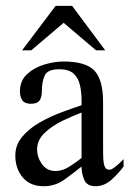

<svg xmlns="http://www.w3.org/2000/svg" viewBox="-20 -626 442 654"><path d="M400.9 -84V-58.6Q384.3 -36.1 359.9 -13.9Q335.4 8.3 304.7 8.3Q276.4 8.3 267.1 -13.2Q257.8 -34.7 257.8 -58.6Q228.5 -35.2 198.2 -13.4Q168 8.3 128.4 8.3Q82.5 8.3 57.4 -21.7Q32.2 -51.8 32.2 -96.2Q32.2 -132.8 56.2 -160.9Q80.1 -189 116.5 -209.5Q152.8 -230 191.2 -244.1Q229.5 -258.3 257.8 -267.6V-284.2Q257.8 -311.5 252.4 -335.7Q247.1 -359.9 231 -375Q214.8 -390.1 182.1 -390.1Q142.1 -390.1 132.3 -368.9Q122.6 -347.7 122.6 -314.5Q122.6 -294.9 114.7 -283.7Q106.9 -272.5 85 -272.5Q64.5 -272.5 56.2 -284.2Q47.9 -295.9 47.9 -314.5Q47.9 -351.1 72.3 -373.5Q96.7 -396 131.1 -406.2Q165.5 -416.5 195.8 -416.5Q272.5 -416.5 301.8 -385.3Q331.1 -354 331.1 -278.3V-140.6Q331.1 -123.5 331.3 -102.3Q331.5 -81.1 333.5 -69.8Q334.5 -61.5 338.9 -54.7Q343.3 -47.9 352.5 -47.9Q359.4 -47.9 369.1 -55.2Q378.9 -62.5 387.9 -71Q397 -79.6 400.9 -84ZM257.8 -87.9V-242.7Q228 -231.4 192.6 -214.4Q157.2 -197.3 131.8 -173.1Q106.4 -148.9 106.4 -116.7Q106.4 -90.3 123 -66.9Q139.6 -43.5 169.4 -43.5Q192.4 -43.5 216.1 -58.3Q239.7 -73.2 257.8 -87.9ZM338.4 -454.6H307.1L196.8 -548.3L86.4 -454.6H55.2L169.4 -606H225.6Z"/></svg>

Font: Scheherazade New
Style: Regular
Weight: 400
Designer: SIL International
Foundry: SIL International
Version: Version 4.000